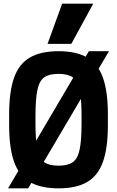

<svg xmlns="http://www.w3.org/2000/svg" viewBox="-20 -1020 640 1050"><path d="M24 10 466 -740H576L134 10ZM300 10Q203 10 143.5 -24.5Q84 -59 57 -135Q30 -211 30 -335V-395Q30 -519 57 -595Q84 -671 143.5 -705.5Q203 -740 300 -740Q397 -740 456.5 -705.5Q516 -671 543 -595Q570 -519 570 -395V-335Q570 -211 543 -135Q516 -59 456.5 -24.5Q397 10 300 10ZM300 -114Q351 -114 378 -133Q405 -152 415.5 -202Q426 -252 426 -345V-385Q426 -478 415.5 -528Q405 -578 378 -597Q351 -616 300 -616Q249 -616 222 -597Q195 -578 184.5 -528Q174 -478 174 -385V-345Q174 -252 184.5 -202Q195 -152 222 -133Q249 -114 300 -114ZM370 -780H240L320 -1000H490Z"/></svg>

Font: M PLUS Code Latin Expanded
Style: Bold
Weight: 700
Width: 7
Designer: Coji Morishita
Foundry: UNDERFOREST DESIGN
Version: Version 1.002; ttfautohint (v1.8.3)